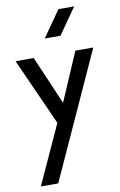

<svg xmlns="http://www.w3.org/2000/svg" viewBox="-100 -731 645 1034"><g transform="rotate(-10 222.5 -214.0)"><path d="M296 -676 196 -533H282L382 -676ZM347 -440 233 -175 119 -440H20L184 -74L37 248H132L445 -440Z"/></g></svg>

Font: Glacial Indifference
Style: Medium
Weight: 500
Version: Version 1.001